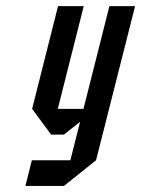

<svg xmlns="http://www.w3.org/2000/svg" viewBox="-20 -520 458 623"><path d="M335 -500H418.3L291.7 0L187.5 83.3H62.5L83.3 0H208.3L240 -125L187.5 -83.3H145.8L84.2 -166.7L168.3 -500H251.7L167.5 -166.7H250.8Z"/></svg>

Font: Yulong
Style: Italic
Weight: 400
Italic angle: -14.25°
Designer: GGBotNet
Foundry: f0n7.com
Version: 1.00